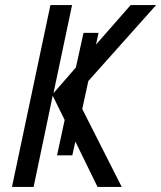

<svg xmlns="http://www.w3.org/2000/svg" viewBox="-20 -734 633 754"><path d="M27 0H112L187 -358L234 -263L204 -124H264L276 -178L363 0H458L303 -306L327 -416L593 -714H493L357 -559L367 -605H308L278 -469L190 -368L263 -714H178Z"/></svg>

Font: Noto Sans SemiCondensed
Style: Italic
Weight: 400
Width: 4
Italic angle: -12°
Designer: Monotype Design Team
Foundry: Monotype Imaging Inc.
Version: Version 2.013